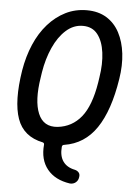

<svg xmlns="http://www.w3.org/2000/svg" viewBox="-59 -722 687 965"><g transform="rotate(5 285.0 -239.5)"><path d="M532 -347Q507 -186 447 -97.5Q387 -9 285 7Q275 8 274 18Q270 64 289.5 91.5Q309 119 349 127Q362 130 369.5 139Q377 148 374 163Q372 179 360 189Q348 199 331 198Q255 187 216 139Q177 91 184 15Q185 7 177 4Q78 -16 47.5 -103Q17 -190 42 -347Q54 -419 80 -479.5Q106 -540 145 -584Q184 -628 233 -652.5Q282 -677 340 -677Q398 -677 439.5 -651.5Q481 -626 505 -580.5Q529 -535 536 -475.5Q543 -416 532 -347ZM138 -320Q119 -202 146 -137.5Q173 -73 244 -80Q317 -88 363 -145Q409 -202 428 -320L432 -347Q443 -415 435.5 -472Q428 -529 401.5 -563Q375 -597 327 -597Q280 -597 242 -563Q204 -529 178.5 -472Q153 -415 142 -347Z"/></g></svg>

Font: Winky Sans
Style: Italic
Weight: 400
Italic angle: -8.97852°
Designer: Simon Atzbach
Foundry: typofactur
Version: Version 1.205